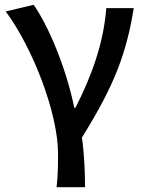

<svg xmlns="http://www.w3.org/2000/svg" viewBox="-20 -584 601 804"><path d="M217 200H336C336 137 333 59 323 -8C461 -229 510 -364 540 -550H425C414 -403 363 -264 296 -133H291C257 -300 183 -475 121 -564L4 -536C117 -384 223 -110 223 59C223 125 222 151 217 200Z"/></svg>

Font: Noto Sans CJK KR Medium
Style: Regular
Weight: 500
Designer: Ryoko NISHIZUKA (kana & ideographs); Paul D. Hunt (Latin, Greek & Cyrillic); Wenlong ZHANG (bopomofo); Sandoll Communica
Foundry: Adobe Systems Incorporated
Version: Version 1.004;PS 1.004;hotconv 1.0.82;makeotf.lib2.5.63406